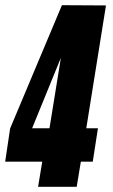

<svg xmlns="http://www.w3.org/2000/svg" viewBox="-20 -721 436 741"><path d="M0 -97 19 -225 219 -701 389 -700 313 -226H358L338 -97H292L276 0H127L143 -97ZM104 -226H171L215 -498Z"/></svg>

Font: Georama ExtraCondensed ExtraBold
Style: Italic
Weight: 800
Width: 2
Italic angle: -9°
Designer: Jean-Baptiste Levee
Foundry: Production Type
Version: Version 1.000